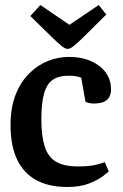

<svg xmlns="http://www.w3.org/2000/svg" viewBox="-20 -735 489 766"><path d="M248 11Q175 11 124.5 -16.5Q74 -44 48 -99Q22 -154 22 -236Q22 -304 41.5 -355Q61 -406 94.5 -440Q128 -474 169.5 -491Q211 -508 255 -508Q305 -508 342.5 -491.5Q380 -475 401.5 -446Q423 -417 423 -378Q423 -363 417 -350Q411 -337 396 -329.5Q381 -322 353 -322Q343 -322 333.5 -324.5Q324 -327 321 -329L304 -425Q300 -427 287.5 -430Q275 -433 255 -433Q215 -433 191 -417Q167 -401 156 -362.5Q145 -324 145 -258Q145 -193 158 -151.5Q171 -110 202.5 -90.5Q234 -71 291 -71Q338 -71 364.5 -78Q391 -85 398 -88L414 -51Q411 -48 391 -32.5Q371 -17 335.5 -3Q300 11 248 11ZM250 -540Q240 -540 226 -551.5Q212 -563 194 -580L101 -671L141 -715L257 -636L374 -715L404 -677L306 -580Q287 -562 273.5 -551Q260 -540 250 -540Z"/></svg>

Font: Faustina SemiBold
Style: Regular
Weight: 600
Designer: Alfonso Garcia
Foundry: http://www.omnibus-type.com
Version: Version 1.200